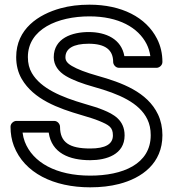

<svg xmlns="http://www.w3.org/2000/svg" viewBox="-20 -766 754 821"><path d="M362.4 -696C487.5 -696 570.9 -648.3 606.9 -577.7C615 -561.7 620.5 -543.2 622.9 -526H511.8C498.9 -598.8 433.9 -629 359.1 -629C289.4 -629 209.8 -603.3 209.8 -521C209.8 -486.8 230.7 -459.4 261.6 -441C291.1 -423.5 331.5 -408.4 383.2 -393.9C487.8 -364.6 576.4 -326.9 610.4 -255.2C619.5 -236 624.5 -214.3 624.5 -188C624.5 -63.5 503.8 -15 365.7 -15C220.4 -15 120.1 -71.1 86 -159.9C81.4 -172 78.2 -185.2 76.5 -199H188.3C200.8 -110.9 276.9 -81 365.7 -81C434.7 -81 512.8 -105.1 512.8 -187C512.8 -253.8 463.8 -278.3 422 -295.6C400.6 -304.5 373.3 -312.9 341.8 -322C243.2 -350.8 154.6 -387.5 116.2 -453.6C105 -472.7 99.2 -495 99.2 -522C99.2 -641.7 227.1 -696 362.4 -696ZM365.7 -131C276.9 -131 236.7 -156.9 236.7 -224C236.7 -234.7 226.8 -249 211.7 -249H50C39.3 -249 25 -239.1 25 -224C25 -194.7 29.7 -167.2 39.3 -142.1C83.7 -26.3 209.4 35 365.7 35C410.7 35 451.8 30.3 489.1 20.7C586.8 -4.5 674.5 -67.4 674.5 -188C674.5 -220.4 668.1 -250.4 655.6 -276.8C610 -372.8 501.2 -412.7 396.6 -442.1C347.2 -455.9 310.5 -470.2 287.2 -484C265.3 -496.9 259.8 -508.5 259.8 -521C259.8 -558.2 293.3 -579 359.1 -579C430.4 -579 463.9 -552.6 463.9 -501C463.9 -490.3 473.8 -476 488.9 -476H649.5C660.2 -476 674.5 -485.9 674.5 -501C674.5 -536.5 666.9 -570 651.4 -600.3C604.5 -692.6 499.5 -746 362.4 -746C318 -746 276.9 -741 239.2 -730.6C144.6 -704.6 49.2 -642.3 49.2 -522C49.2 -487.6 56.9 -456 72.9 -428.4C123.9 -340.9 228.5 -303 328 -274C359.3 -264.8 384 -257.2 402.9 -249.4C445.6 -231.7 462.8 -222.6 462.8 -187C462.8 -150.1 431.5 -131 365.7 -131Z"/></svg>

Font: Asimov
Style: WidOu
Weight: 500
Designer: Google
Version: Version 2.000980; 2014